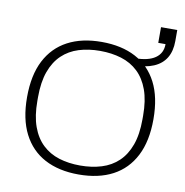

<svg xmlns="http://www.w3.org/2000/svg" viewBox="-90 -915 975 1013"><g transform="rotate(10 397.5 -408.5)"><path d="M397 12Q291 12 215.5 -28Q140 -68 99.5 -147Q59 -226 59 -343Q59 -461 99.5 -539.5Q140 -618 215.5 -658Q291 -698 397 -698Q504 -698 579.5 -658Q655 -618 695.5 -539.5Q736 -461 736 -343Q736 -226 695.5 -147Q655 -68 579.5 -28Q504 12 397 12ZM397 -36Q459 -36 511 -52Q563 -68 600.5 -103.5Q638 -139 658.5 -195.5Q679 -252 679 -333V-353Q679 -434 658.5 -490.5Q638 -547 600.5 -582.5Q563 -618 511 -634Q459 -650 397 -650Q335 -650 283.5 -634Q232 -618 194.5 -582.5Q157 -547 136.5 -490.5Q116 -434 116 -353V-333Q116 -252 136.5 -195.5Q157 -139 194.5 -103.5Q232 -68 283.5 -52Q335 -36 397 -36ZM584 -606V-644Q655 -644 692.5 -670Q730 -696 730 -745H691V-829H778V-770Q778 -716 756 -679.5Q734 -643 690.5 -624.5Q647 -606 584 -606Z"/></g></svg>

Font: Archivo SemiBold Thin
Style: Regular
Weight: 250
Version: Version 2.001